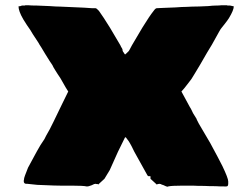

<svg xmlns="http://www.w3.org/2000/svg" viewBox="-20 -699 954 726"><path d="M253 3H210Q189 3 147 1L121 0L83 -4H79Q72 -4 70 -11V-18Q71 -19 71 -23Q71 -28 86 -65L119 -126Q133 -152 148 -173Q150 -177 154.5 -186Q159 -195 168 -210L183 -240L198 -271L213 -302Q234 -344 238 -353L228 -369Q223 -378 217.5 -387.5Q212 -397 208 -404Q208 -404 198 -419Q195 -424 188.5 -434Q182 -444 178 -453Q170 -464 151 -495L136 -520Q128 -532 125 -538Q123 -542 104 -570L95 -585Q82 -603 68 -626Q50 -657 50 -675Q57 -675 63 -678H73Q75 -679 76 -679Q77 -679 78 -679H89Q98 -678 119 -678Q131 -678 167 -676Q193 -674 208 -674L298 -670L328 -668H341Q345 -668 354 -658Q370 -636 396 -594Q409 -573 435 -528Q438 -521 440.5 -517.5Q443 -514 443 -513Q443 -505 448 -500L451 -495L453 -493Q455 -494 465 -504Q467 -505 471 -513L479 -528L518 -594Q545 -638 561 -658Q568 -668 573 -668L594 -669Q604 -669 644 -671Q670 -673 685 -673L706 -674Q730 -674 768 -676Q785 -678 796.5 -678Q808 -678 816 -679H838L841 -678H850L864 -675Q864 -661 846 -631Q839 -620 830.5 -609.5Q822 -599 819 -595Q815 -591 809 -580Q777 -521 763 -500Q734 -449 716 -420Q709 -408 704 -400.5Q699 -393 693 -386Q675 -362 666 -353L698 -294Q701 -290 704.5 -282.5Q708 -275 710 -271Q720 -254 723 -250Q724 -246 727 -241Q730 -236 731 -233L738 -221L775 -158Q807 -99 821 -71Q843 -25 843 -13V-8V-4Q843 0 841 4Q839 6 835 6H831Q809 6 795 5Q768 5 753 4Q724 4 710 3H669Q628 3 616 6L614 7Q611 7 605.5 4.5Q600 2 598 1Q590 -1 588 -3Q586 -3 584.5 -3.5Q583 -4 583 -4Q581 -4 577 -3Q573 -2 573 -1L549 -23V-31Q549 -33 548 -33H546Q545 -33 543.5 -32.5Q542 -32 538 -35L488 -125Q475 -152 471 -158Q468 -164 460 -174Q457 -180 453 -180L426 -125L395 -56L375 -23L351 -1L350 -3H346L341 -4Q340 -4 339 -3.5Q338 -3 336 -3Q327 2 316 5Q313 6 308 6Q295 3 253 3Z"/></svg>

Font: Sigmar One
Style: Regular
Weight: 400
Designer: Vernon Adams
Foundry: Vernon Adams
Version: Version 2.000